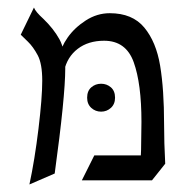

<svg xmlns="http://www.w3.org/2000/svg" viewBox="-20 -476 513 509"><path d="M95 -426Q122 -400 137.5 -372Q153 -344 153 -295Q153 -220 125 -16L58 13Q72 -52 82 -134.5Q92 -217 92 -262Q92 -307 80 -329.5Q68 -352 54 -365.5Q40 -379 35 -384L70 -456Q74 -445 95 -426ZM271 -441Q331 -441 362.5 -403Q394 -365 404.5 -302Q415 -239 415 -147Q415 -98 418 -42L353 -40Q353 -64 354 -79L355 -153Q355 -254 334.5 -311Q314 -368 256 -368Q214 -368 186 -346.5Q158 -325 150 -288L141 -333Q141 -350 159 -376Q177 -402 207 -421.5Q237 -441 271 -441ZM230 -64H372L418 -42L383 2H197ZM211 -217Q211 -235 222 -244.5Q233 -254 248 -254Q263 -254 274 -244.5Q285 -235 285 -217Q285 -200 274 -190Q263 -180 248 -180Q233 -180 222 -190Q211 -200 211 -217Z"/></svg>

Font: BellefairVN
Style: Regular
Weight: 400
Designer: Nick Shinn, Liron Lavi Turkenic
Foundry: Shinntype
Version: Version 1.003